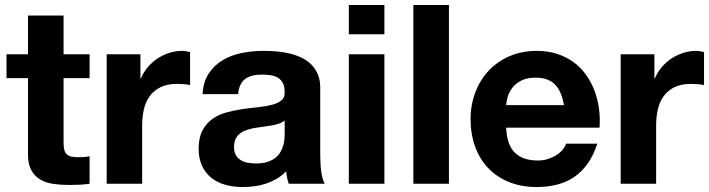

<svg xmlns="http://www.w3.org/2000/svg" viewBox="-20 -734 2834 767"><path d="M337.9 -517.1V-421.9H233.9V-166Q233.9 -147.9 236.6 -136.5Q239.3 -125 246.1 -118.2Q252.9 -111.3 264.4 -108.6Q275.9 -106 293.9 -106Q306.2 -106 317.1 -106.7Q328.1 -107.4 337.9 -109.9V0Q319.8 2.9 298.1 3.9Q276.4 4.9 254.9 4.9Q222.2 4.9 192.4 0.5Q162.6 -3.9 140.4 -17.1Q118.2 -30.3 105 -54.2Q91.8 -78.1 91.8 -117.2V-421.9H5.9V-517.1H91.8V-671.9H233.9V-517.1Z M541 -517.1V-420.9H543Q553.2 -445.3 570.3 -465.6Q587.4 -485.8 609.1 -500.2Q630.9 -514.6 656.2 -522.7Q681.6 -530.8 708 -530.8Q714.8 -530.8 722.9 -529.5Q731 -528.3 739.3 -525.9V-394Q729.5 -396.5 715.1 -397.7Q700.7 -398.9 688 -398.9Q648.4 -398.9 621.8 -386Q595.2 -373 578.6 -350.6Q562 -328.1 554.9 -297.9Q547.9 -267.6 547.9 -232.9V0H406.2V-517.1Z M1117.2 -252.9Q1108.4 -245.1 1095.2 -240.5Q1082 -235.8 1066.2 -232.9Q1050.3 -230 1033.2 -228Q1016.1 -226.1 999 -223.1Q982.4 -220.2 967.3 -215.3Q952.1 -210.4 940.4 -201.9Q928.7 -193.4 921.9 -180.2Q915 -167 915 -147Q915 -127.4 922.1 -114.7Q929.2 -102.1 941.4 -94.5Q953.6 -86.9 969.2 -84Q984.9 -81.1 1002.4 -81.1Q1030.3 -81.1 1049.6 -87.6Q1068.8 -94.2 1081.5 -104.7Q1094.2 -115.2 1101.3 -128.4Q1108.4 -141.6 1112.1 -155Q1115.7 -168.5 1116.5 -180.2Q1117.2 -191.9 1117.2 -200.2ZM789.1 -357.9Q792 -407.7 814.2 -440.9Q836.4 -474.1 870.4 -494.1Q904.3 -514.2 946.5 -522.5Q988.8 -530.8 1032.2 -530.8Q1058.1 -530.8 1085 -528.6Q1111.8 -526.4 1137 -520.3Q1162.1 -514.2 1184.3 -503.7Q1206.5 -493.2 1223.1 -476.8Q1239.7 -460.4 1249.5 -437.5Q1259.3 -414.6 1259.3 -383.8V-115.2Q1259.3 -97.7 1260.3 -80.3Q1261.2 -63 1263.4 -47.9Q1265.6 -32.7 1269 -20.3Q1272.5 -7.8 1277.3 0H1133.3Q1129.4 -12.2 1126.7 -24.7Q1124 -37.1 1123 -49.8Q1106.4 -32.2 1085.9 -20.3Q1065.4 -8.3 1043.2 -0.7Q1021 6.8 997.1 10Q973.1 13.2 949.2 13.2Q912.1 13.2 879.9 4.2Q847.7 -4.9 824 -23.9Q800.3 -43 786.9 -72Q773.4 -101.1 773.4 -141.1Q773.9 -185.1 789.1 -213.4Q804.2 -241.7 828.9 -259Q853.5 -276.4 884.8 -284.9Q916 -293.5 948.2 -298.1Q980.5 -302.7 1011.5 -305.9Q1042.5 -309.1 1066.2 -315.2Q1089.8 -321.3 1104 -332.8Q1118.2 -344.2 1117.2 -366.2Q1117.2 -388.7 1109.9 -402.3Q1102.5 -416 1090.1 -423.6Q1077.6 -431.2 1060.8 -433.6Q1043.9 -436 1025.4 -436Q982.9 -436 959 -418.2Q935.1 -400.4 931.2 -357.9Z M1515.6 -517.1V0H1373.5V-517.1ZM1373.5 -597.2V-713.9H1515.6V-597.2Z M1773.4 -713.9V0H1631.3V-713.9Z M2002 -224.1Q2004.9 -154.8 2036.9 -123.8Q2068.8 -92.8 2128.9 -92.8Q2150.4 -92.8 2169.2 -98.9Q2188 -105 2202.9 -114.5Q2217.8 -124 2227.8 -136Q2237.8 -147.9 2241.2 -160.2H2366.2Q2351.1 -113.8 2327.9 -80.8Q2304.7 -47.9 2273.9 -27.1Q2243.2 -6.3 2205.6 3.4Q2168 13.2 2124 13.2Q2063 13.2 2013.9 -6.6Q1964.8 -26.4 1930.7 -62Q1896.5 -97.7 1878.2 -147.7Q1859.9 -197.8 1859.9 -257.8Q1859.9 -315.9 1879.2 -366Q1898.4 -416 1933.1 -452.6Q1967.8 -489.3 2016.6 -510Q2065.4 -530.8 2124 -530.8Q2168 -530.8 2204.6 -519Q2241.2 -507.3 2270 -486.6Q2298.8 -465.8 2319.8 -437Q2340.8 -408.2 2354 -374Q2367.2 -339.8 2372.6 -301.8Q2377.9 -263.7 2375 -224.1ZM2232.9 -314Q2228 -341.3 2219.5 -361.8Q2210.9 -382.3 2197.5 -396Q2184.1 -409.7 2165 -416.7Q2146 -423.8 2120.1 -423.8Q2085.4 -423.8 2063 -412.4Q2040.5 -400.9 2027.3 -384Q2014.2 -367.2 2008.5 -348.1Q2002.9 -329.1 2002 -314Z M2594.2 -517.1V-420.9H2596.2Q2606.4 -445.3 2623.5 -465.6Q2640.6 -485.8 2662.4 -500.2Q2684.1 -514.6 2709.5 -522.7Q2734.9 -530.8 2761.2 -530.8Q2768.1 -530.8 2776.1 -529.5Q2784.2 -528.3 2792.5 -525.9V-394Q2782.7 -396.5 2768.3 -397.7Q2753.9 -398.9 2741.2 -398.9Q2701.7 -398.9 2675 -386Q2648.4 -373 2631.8 -350.6Q2615.2 -328.1 2608.2 -297.9Q2601.1 -267.6 2601.1 -232.9V0H2459.5V-517.1Z"/></svg>

Font: XB Khoramshahr
Style: Bold
Weight: 700
Designer: Behnam
Foundry: Irmug
Version: Version 8.005 2009